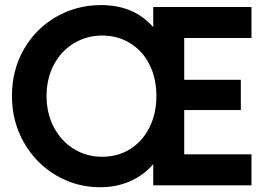

<svg xmlns="http://www.w3.org/2000/svg" viewBox="-20 -748 1083 775"><path d="M28.3 -361.3Q28.3 -465.3 76.4 -549.1Q124.5 -632.8 207 -680.2Q289.6 -727.5 387.7 -727.5Q521.5 -727.5 598.6 -638.2V-719.7H995.1V-594.7H723.6V-425.8H952.1V-303.7H723.6V-125H995.1V0H598.6V-85.4Q559.1 -40 504.4 -16.1Q449.7 7.8 383.8 7.8Q288.6 7.8 206.8 -40Q125 -87.9 76.7 -172.4Q28.3 -256.8 28.3 -361.3ZM611.3 -360.4Q611.3 -431.6 583.5 -487.1Q555.7 -542.5 505.6 -573.5Q455.6 -604.5 392.6 -604.5Q329.6 -604.5 278.1 -573.2Q226.6 -542 197.3 -486.6Q168 -431.2 168 -360.4Q168 -290 197.3 -234.4Q226.6 -178.7 277.8 -147Q329.1 -115.2 392.6 -115.2Q456.1 -115.2 505.9 -146.7Q555.7 -178.2 583.5 -233.9Q611.3 -289.6 611.3 -360.4Z"/></svg>

Font: Reddit Sans Strawberry
Style: Bold
Weight: 700
Designer: Stephen Hutchings
Foundry: Reddit
Version: Version 1.013